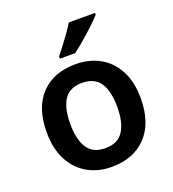

<svg xmlns="http://www.w3.org/2000/svg" viewBox="-140 -873 894 990"><g transform="rotate(-20 307.0 -378.0)"><path d="M565 -272Q565 -137 495 -63.5Q425 10 305 10Q231 10 173 -23Q115 -56 82 -119Q49 -182 49 -272Q49 -407 118.5 -479.5Q188 -552 308 -552Q383 -552 441 -519.5Q499 -487 532 -424.5Q565 -362 565 -272ZM178 -272Q178 -186 208.5 -139Q239 -92 307 -92Q375 -92 405.5 -139Q436 -186 436 -272Q436 -358 405.5 -404Q375 -450 306 -450Q239 -450 208.5 -404Q178 -358 178 -272ZM494 -756Q478 -738 447.5 -709Q417 -680 384 -652Q351 -624 327 -606H243V-619Q258 -637 278 -663Q298 -689 317.5 -716.5Q337 -744 350 -766H494Z"/></g></svg>

Font: Noto Sans Tamil SemiBold
Style: Regular
Weight: 600
Designer: Jelle Bosma - Monotype Design Team
Foundry: Monotype Imaging Inc.
Version: Version 2.004; ttfautohint (v1.8.4.7-5d5b)